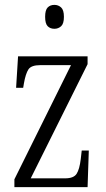

<svg xmlns="http://www.w3.org/2000/svg" viewBox="-20 -767 433 787"><path d="M39 0V-32L271 -500H145Q108 -500 96.5 -482.5Q85 -465 78 -425L75 -407H46L54 -536H339V-504L106 -36H247Q282 -36 294 -54.5Q306 -73 311 -115L315 -150H344L339 0ZM203 -649Q186 -649 175.5 -659.5Q165 -670 165 -698Q165 -726 175.5 -736.5Q186 -747 203 -747Q219 -747 230.5 -736.5Q242 -726 242 -698Q242 -670 230.5 -659.5Q219 -649 203 -649Z"/></svg>

Font: Noto Serif ExtraCondensed Light
Style: Regular
Weight: 300
Width: 2
Designer: Monotype Design Team
Foundry: Monotype Imaging Inc.
Version: Version 2.014; ttfautohint (v1.8.4.7-5d5b)